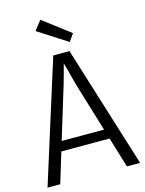

<svg xmlns="http://www.w3.org/2000/svg" viewBox="-143 -1083 885 1168"><g transform="rotate(-15 299.0 -499.0)"><path d="M367 -821 183 -939 229 -998 400 -868ZM7 0 249 -768H351L590 0H507L340 -550Q335 -566 329 -590Q323 -614 316 -640Q309 -666 302.5 -689.5Q296 -713 291 -729H304Q300 -713 294 -689Q288 -665 280.5 -639Q273 -613 266.5 -589Q260 -565 254 -548L87 0ZM125 -191V-252H469V-191Z"/></g></svg>

Font: Yaldevi ExtraLight
Style: Regular
Weight: 400
Version: Version 1.100